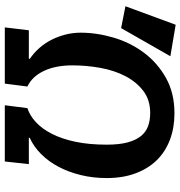

<svg xmlns="http://www.w3.org/2000/svg" viewBox="4 -755 751 799"><g transform="rotate(90 379.5 -355.5)"><path d="M116 -315Q116 -383 136.5 -452.5Q157 -522 199 -578.5Q241 -635 304 -670.5Q367 -706 452 -706Q512 -706 562 -687Q612 -668 647 -632Q682 -596 701.5 -543.5Q721 -491 721 -424Q721 -367 708.5 -316Q696 -265 674 -223.5Q652 -182 621 -151Q590 -120 554 -104L553 -100H663L652 0H418L430 -94Q461 -104 488.5 -129.5Q516 -155 537 -196Q558 -237 570 -294Q582 -351 582 -424Q582 -475 573 -509.5Q564 -544 547 -565.5Q530 -587 505.5 -596Q481 -605 450 -605Q396 -605 358.5 -576.5Q321 -548 297 -502Q273 -456 262.5 -398Q252 -340 252 -281Q252 -212 275 -163Q298 -114 340 -94L328 0H94L106 -100H224L225 -104Q201 -120 180.5 -143Q160 -166 146 -193.5Q132 -221 124 -252Q116 -283 116 -315ZM6 -502 83 -711 214 -689 97 -484Z"/></g></svg>

Font: Xgbmvzvtohvqztyvzapvmeyoton
Style: Regular
Weight: 500
Italic angle: -8°
Designer: Carrois Corporate & Edenspiekermann
Foundry: Carrois Corporate GbR & Edenspiekermann AG
Version: Version 2.001